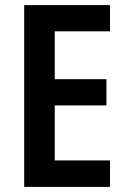

<svg xmlns="http://www.w3.org/2000/svg" viewBox="-20 -734 500 754"><path d="M412 0H75V-714H412V-611H195V-423H398V-320H195V-104H412Z"/></svg>

Font: Noto Sans Devanagari Condensed SemiBold
Style: Regular
Weight: 600
Width: 3
Designer: Jelle Bosma - Monotype Design Team
Foundry: Monotype Imaging Inc.
Version: Version 2.004; ttfautohint (v1.8.4.7-5d5b)